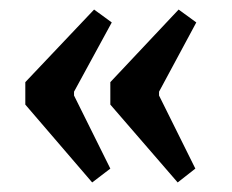

<svg xmlns="http://www.w3.org/2000/svg" viewBox="-20 -431 485 402"><path d="M177 -411 214 -384 135 -239V-231L211 -78L173 -49L33 -212V-259ZM354 -411 391 -384 313 -239V-231L389 -78L352 -49L211 -212V-259Z"/></svg>

Font: Grenze Gotisch Medium
Style: Regular
Weight: 500
Designer: Renata Polastri
Foundry: Omnibus-Type
Version: Version 1.001